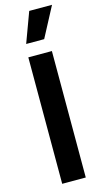

<svg xmlns="http://www.w3.org/2000/svg" viewBox="-135 -926 516 968"><g transform="rotate(-15 123.0 -442.5)"><path d="M62 0V-660H185V0ZM163 -728H69L127 -885H246Z"/></g></svg>

Font: Bricolage Grotesque 12pt Condensed SemiBold
Style: Regular
Weight: 600
Width: 3
Designer: Mathieu Triay
Foundry: Atelier Triay
Version: Version 1.001; ttfautohint (v1.8.4.7-5d5b);gftools[0.9.33.de